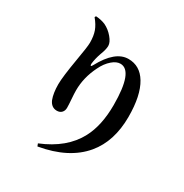

<svg xmlns="http://www.w3.org/2000/svg" viewBox="-196 -959 1128 1177"><g transform="rotate(30 368.5 -370.5)"><path d="M233 65 226 47Q393 -21 460 -148Q511 -244 511 -388Q511 -629 421 -629Q393 -629 364 -604Q331 -576 309 -529Q266 -442 266 -352Q266 -329 269 -290Q272 -252 272 -231Q272 -210 259.5 -197Q247 -184 226 -184Q187 -184 169 -225Q153 -266 153 -330Q153 -381 176 -516Q194 -618 194 -647Q194 -694 182 -727.5Q170 -761 140 -797L145 -806Q182 -804 213 -791Q248 -774 274.5 -742.5Q301 -711 301 -686Q301 -663 288 -628Q286 -623 285 -620Q270 -577 266 -541Q265 -528 269.5 -527Q274 -526 280 -538Q356 -679 449 -679Q531 -679 577 -603Q626 -522 626 -371Q626 -198 536 -90Q436 30 233 65Z"/></g></svg>

Font: GenRyuMin TW B
Style: Regular
Weight: 700
Version: Version 1.501;PS 1;hotconv 16.6.51;makeotf.lib2.5.65220